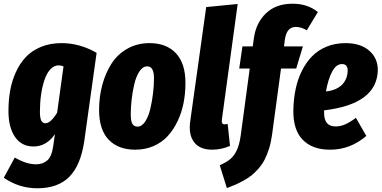

<svg xmlns="http://www.w3.org/2000/svg" viewBox="-30 -781 2037 1025"><path d="M298.8 -550.8Q395.5 -550.8 485.8 -499L419.9 -27.8Q400.9 101.1 340.3 162.6Q279.8 224.1 168 224.1Q72.3 224.1 -9.8 168L48.8 60.1Q110.8 96.2 162.1 96.2Q198.7 96.2 222.4 75.4Q246.1 54.7 253.9 0L263.2 -64.9Q218.3 1 148.9 1Q85.4 1 50.3 -49.8Q15.1 -100.6 15.1 -188Q15.1 -245.6 24.2 -297.1Q33.2 -348.6 54.7 -395.8Q76.2 -442.9 108.2 -476.8Q140.1 -510.7 189 -530.8Q237.8 -550.8 298.8 -550.8ZM283.2 -432.1Q258.3 -432.1 238.8 -410.9Q219.2 -389.6 207.3 -354Q195.3 -318.4 189.2 -274.9Q183.1 -231.4 183.1 -184.1Q183.1 -150.9 190.4 -137Q197.8 -123 212.9 -123Q240.2 -123 274.9 -179.2L309.1 -426.8Q294.9 -432.1 283.2 -432.1Z M691.9 18.1Q601.1 18.1 550 -35.4Q499 -88.9 499 -193.8Q499 -264.2 515.9 -327.1Q532.7 -390.1 564.9 -440.7Q597.2 -491.2 649.7 -521Q702.1 -550.8 768.1 -550.8Q858.4 -550.8 909.2 -496.8Q960 -442.9 960 -337.9Q960 -281.7 949.7 -230.2Q939.5 -178.7 917.7 -133.3Q896 -87.9 865 -54.2Q834 -20.5 789.6 -1.2Q745.1 18.1 691.9 18.1ZM704.1 -105Q727.1 -105 744.9 -131.8Q762.7 -158.7 772.5 -200.2Q782.2 -241.7 787.1 -283.7Q792 -325.7 792 -363.8Q792 -426.8 755.9 -426.8Q732.4 -426.8 714.6 -400.1Q696.8 -373.5 687 -332Q677.2 -290.5 672.6 -248.8Q668 -207 668 -168.9Q668 -134.8 676.8 -119.9Q685.5 -105 704.1 -105Z M1238.8 -759.8 1154.8 -145Q1152.8 -129.9 1156.2 -123.5Q1159.7 -117.2 1169.4 -117.2Q1175.8 -117.2 1185.5 -119.1L1197.8 -2Q1151.9 18.1 1102.5 18.1Q1036.6 18.1 1006.1 -22.2Q975.6 -62.5 985.4 -132.8L1070.8 -743.2Z M1549.3 -637.2Q1524.4 -637.2 1509.8 -620.1Q1495.1 -603 1490.2 -565.9L1486.3 -533.2H1586.9L1551.3 -415H1470.2L1422.4 -62Q1417 -22 1406.5 11.7Q1396 45.4 1383.1 70.6Q1370.1 95.7 1351.6 117.2Q1333 138.7 1315.2 153.3Q1297.4 168 1272.9 181.6Q1248.5 195.3 1228.5 204.1Q1208.5 212.9 1181.2 223.1L1143.1 101.1Q1177.7 85.9 1198.2 69.3Q1218.8 52.7 1233.4 22.5Q1248 -7.8 1254.9 -56.2L1303.2 -415H1247.1L1264.2 -533.2H1319.3L1325.2 -576.2Q1336.4 -658.7 1389.9 -710Q1443.4 -761.2 1532.2 -761.2Q1611.8 -761.2 1667 -716.8L1607.9 -619.1Q1578.1 -637.2 1549.3 -637.2Z M1814.9 -550.8Q1895.5 -550.8 1941.9 -509.8Q1988.3 -468.8 1986.8 -403.8Q1981 -225.1 1700.2 -191.9V-178.2Q1700.2 -106 1761.2 -106Q1787.6 -106 1812.5 -116.9Q1837.4 -127.9 1870.1 -151.9L1925.8 -55.2Q1838.9 18.1 1733.9 18.1Q1639.2 19 1586.7 -34.2Q1534.2 -87.4 1536.1 -192.9Q1537.1 -252 1548.1 -304.7Q1559.1 -357.4 1581.5 -402.6Q1604 -447.8 1636.2 -480.7Q1668.5 -513.7 1714.1 -532.2Q1759.8 -550.8 1814.9 -550.8ZM1710 -293Q1741.2 -295.9 1764.6 -307.1Q1788.1 -318.4 1801 -334.2Q1814 -350.1 1820.1 -367.7Q1826.2 -385.3 1826.2 -403.8Q1826.2 -439 1795.9 -439Q1764.2 -439 1742.7 -397.7Q1721.2 -356.4 1710 -293Z"/></svg>

Font: Fira Sans Compressed ExtraBold
Style: Italic
Weight: 800
Width: 3
Italic angle: -8°
Designer: Carrois Corporate & Edenspiekermann AG
Foundry: Carrois Corporate GbR & Edenspiekermann AG
Version: Version 4.203;PS 004.203;hotconv 1.0.88;makeotf.lib2.5.64775